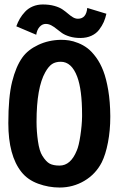

<svg xmlns="http://www.w3.org/2000/svg" viewBox="-20 -839 558 867"><path d="M173.3 -818.8Q202.6 -818.8 225.8 -812.3Q249 -805.7 262.7 -796.1Q276.4 -786.6 287.4 -777.1Q298.3 -767.6 309.3 -761Q320.3 -754.4 332 -754.4Q369.6 -754.4 374 -803.2L460.4 -776.9Q456.1 -756.8 448.5 -739.5Q440.9 -722.2 427.7 -704.8Q414.6 -687.5 392.8 -677.5Q371.1 -667.5 342.8 -667.5Q315.9 -667.5 294.4 -674.1Q272.9 -680.7 259.8 -689.9Q246.6 -699.2 235.4 -708.5Q224.1 -717.8 211.9 -724.4Q199.7 -731 186.5 -731Q170.9 -731 158.9 -717.8Q147 -704.6 143.6 -682.1L53.7 -720.2Q60.5 -739.3 69.8 -755.1Q79.1 -771 93.3 -786.1Q107.4 -801.3 128.2 -810.1Q148.9 -818.8 173.3 -818.8ZM254.9 -659.2Q273.9 -659.2 292 -656.5Q310.1 -653.8 333 -644.8Q356 -635.7 375.2 -621.1Q394.5 -606.4 413.8 -580.1Q433.1 -553.7 446.5 -518.8Q460 -483.9 468.8 -431.6Q477.5 -379.4 478 -315.9V-310.5Q478 -250 467.5 -195.6Q457 -141.1 439.5 -106Q412.1 -52.7 361.1 -22.5Q310.1 7.8 249 7.8Q199.7 7.8 152.3 -9.5Q105 -26.9 77.1 -62Q17.6 -136.2 17.6 -282.7Q17.6 -401.4 34.7 -470Q51.8 -538.6 81.1 -579.6Q106 -614.3 152.6 -636.2Q199.2 -658.2 254.9 -659.2ZM171.4 -135.3Q188 -108.9 204.3 -100.1Q220.7 -91.3 249 -91.3Q299.3 -91.3 326.7 -159.2Q335.9 -179.7 343 -227.1Q350.1 -274.4 350.6 -312.5V-320.8Q350.6 -434.1 328.6 -492.7Q303.2 -560.1 254.4 -560.1Q230.5 -560.1 214.8 -549.6Q199.2 -539.1 184.6 -513.2Q145 -443.4 145 -289.1Q145 -246.1 151.4 -201.4Q157.7 -156.7 171.4 -135.3Z"/></svg>

Font: Fantasque Sans Mono
Style: Bold
Weight: 700
Monospace: yes
Designer: Jany Belluz
Version: Version 1.8.0 ; ttfautohint (v1.8.2)